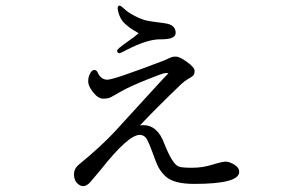

<svg xmlns="http://www.w3.org/2000/svg" viewBox="-20 -629 1040 673"><path d="M239.3 -18.6Q239.3 -37.1 254.9 -50.8Q335 -116.2 385.3 -170.9Q435.5 -225.6 495.1 -291Q553.7 -355.5 570.3 -372.1Q568.4 -373 560.5 -373Q551.8 -373 499 -351.6Q437.5 -327.1 408.2 -310.5Q378.9 -293.9 369.1 -288.6Q359.4 -283.2 341.8 -283.2Q324.2 -283.2 306.6 -305.2Q289.1 -327.1 289.1 -343.8Q289.1 -359.4 295.9 -371.6Q302.7 -383.8 310.5 -383.8Q317.4 -383.8 321.3 -377Q333 -349.6 356.4 -349.6Q378.9 -349.6 557.6 -418Q560.5 -418.9 572.3 -424.8Q583 -430.7 596.7 -430.7Q609.4 -430.7 635.7 -411.6Q662.1 -392.6 662.1 -380.9Q662.1 -369.1 657.2 -364.3Q652.3 -359.4 639.6 -352.5Q627 -344.7 616.2 -335Q525.4 -248 470.7 -189.5L481.4 -190.4Q532.2 -190.4 555.7 -126Q585 -51.8 607.4 -44.9Q617.2 -41 654.3 -41Q690.4 -41 724.6 -51.8Q758.8 -62.5 771.5 -62.5Q783.2 -62.5 800.8 -52.2Q818.4 -42 818.4 -26.4Q818.4 15.6 660.2 15.6Q588.9 15.6 560.5 -10.7Q544.9 -25.4 536.1 -41.5Q527.3 -57.6 512.7 -99.6Q497.1 -141.6 488.8 -148.9Q480.5 -156.2 469.7 -156.2Q429.7 -156.2 334 -35.2Q310.5 -6.8 297.4 8.3Q284.2 23.4 272 23.4Q259.8 23.4 249.5 12.2Q239.3 1 239.3 -18.6ZM390.6 -452.1Q390.6 -457 423.8 -480.5Q456.1 -502.9 465.8 -512.7Q464.8 -513.7 451.2 -521.5Q437.5 -528.3 418 -545.9Q398.4 -563.5 392.6 -596.7V-600.6Q392.6 -609.4 399.4 -609.4Q403.3 -609.4 416 -597.7Q428.7 -585 453.1 -572.8Q477.5 -560.5 493.2 -557.1Q508.8 -553.7 533.2 -550.8Q556.6 -547.9 566.4 -545.9Q595.7 -539.1 595.7 -513.7Q595.7 -491.2 545.9 -491.2H541Q496.1 -491.2 423.8 -454.1Q401.4 -442.4 399.4 -442.4Q390.6 -442.4 390.6 -452.1Z"/></svg>

Font: GenEi Koburi Mincho v6
Style: Regular
Weight: 400
Designer: o_tamon (Modified)
Foundry: o_tamon / Adobe Systems Incorporated
Version: Version 6.1